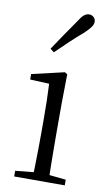

<svg xmlns="http://www.w3.org/2000/svg" viewBox="-91 -855 510 901"><g transform="rotate(10 164.0 -405.0)"><path d="M44 0V-27L155 -38H179L285 -27V0ZM130 0Q131 -24 132 -65Q133 -106 133.5 -150Q134 -194 134 -227V-285Q134 -335 133 -377.5Q132 -420 130 -457L39 -461V-487L194 -523L206 -515L204 -378V-227Q204 -194 204.5 -150Q205 -106 205.5 -65Q206 -24 207 0ZM108 -620Q133 -658 158.5 -695Q184 -732 209 -768Q223 -791 234.5 -800.5Q246 -810 259 -810Q271 -810 280.5 -802Q290 -794 290 -779Q290 -768 281 -755Q272 -742 251 -722Q220 -696 189 -666.5Q158 -637 126 -606Z"/></g></svg>

Font: Noto Serif KR ExtraLight Light
Style: Regular
Weight: 300
Version: Version 2.003-H1;hotconv 1.1.1;makeotfexe 2.6.0